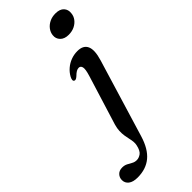

<svg xmlns="http://www.w3.org/2000/svg" viewBox="-414 -744 1039 1039"><g transform="rotate(-45 105.0 -224.5)"><path d="M259.5 -343.5 124 103.5Q101.5 177.5 59.5 212.5Q17.5 247.5 -47 247.5Q-81.5 247.5 -99.5 233.5Q-117.5 219.5 -117.5 197Q-117.5 177 -104.2 163.2Q-91 149.5 -68 149.5Q-51 149.5 -37.8 156.2Q-24.5 163 -12 170.2Q0.5 177.5 16 177.5Q32.5 177.5 48.5 166.2Q64.5 155 72 121Q75 108 73.8 94.8Q72.5 81.5 69 66.8Q65.5 52 63 35.2Q60.5 18.5 61.2 -0.8Q62 -20 68.5 -42.5L156.5 -327Q169 -367.5 165 -383Q161 -398.5 147 -398.5Q138 -398.5 128.5 -393.2Q119 -388 105.5 -374.5Q97.5 -367.5 92 -365.5Q86.5 -363.5 81.5 -365.5Q75.5 -368.5 75.8 -376Q76 -383.5 82 -395Q94 -417 113 -433.2Q132 -449.5 155.8 -458.5Q179.5 -467.5 206 -467.5Q250 -467.5 264.2 -437Q278.5 -406.5 259.5 -343.5ZM235.5 -562.5Q203.5 -562.5 186.5 -580Q169.5 -597.5 172.5 -622.5Q174.5 -642 187 -658.8Q199.5 -675.5 219.8 -685.5Q240 -695.5 266 -695.5Q299.5 -695.5 315.2 -678Q331 -660.5 327.5 -635Q326 -615 313.5 -598.5Q301 -582 281 -572.2Q261 -562.5 235.5 -562.5Z"/></g></svg>

Font: Fraunces
Style: Italic
Weight: 400
Italic angle: -16°
Version: Version 1.000;[b76b70a41]